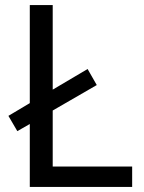

<svg xmlns="http://www.w3.org/2000/svg" viewBox="-20 -734 564 754"><path d="M97 0V-247L48 -219L13 -279L97 -329V-714H187V-382L324 -463L360 -400L187 -300V-80H499V0Z"/></svg>

Font: Noto Sans Takri
Style: Regular
Weight: 400
Designer: Monotype Design Team
Foundry: Monotype Imaging Inc.
Version: Version 2.003; ttfautohint (v1.8.4.7-5d5b)